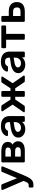

<svg xmlns="http://www.w3.org/2000/svg" viewBox="1726 -2296 760 4251"><g transform="rotate(-90 2105.5 -170.0)"><path d="M103 190Q93 190 86 183.5Q79 177 79 166V109Q79 98 86 91.5Q93 85 103 85H134Q154 85 167 77Q180 69 191 50.5Q202 32 215 0L423 -501Q427 -509 433 -514.5Q439 -520 451 -520H527Q535 -520 541.5 -514Q548 -508 548 -500Q548 -496 547.5 -493Q547 -490 544 -484L354 -30Q337 13 317.5 52.5Q298 92 274.5 123.5Q251 155 220 172.5Q189 190 147 190ZM232 -13 29 -484Q25 -494 25 -498Q26 -507 32 -513.5Q38 -520 47 -520H127Q139 -520 144.5 -514Q150 -508 153 -501L308 -119Z M660 0Q650 0 643 -7Q636 -14 636 -24V-496Q636 -506 643 -513Q650 -520 660 -520H882Q988 -520 1039 -481Q1090 -442 1090 -376Q1090 -334 1074 -311Q1058 -288 1030 -271Q1065 -255 1084.5 -222.5Q1104 -190 1104 -151Q1104 -79 1050.5 -39.5Q997 0 893 0ZM764 -90H884Q924 -90 948 -105Q972 -120 972 -152Q972 -185 950 -200Q928 -215 884 -215H764ZM764 -308H880Q920 -308 943 -324.5Q966 -341 966 -373Q966 -405 942.5 -417.5Q919 -430 880 -430H764Z M1370 10Q1318 10 1276 -10.5Q1234 -31 1209.5 -65.5Q1185 -100 1185 -143Q1185 -213 1242 -254.5Q1299 -296 1391 -310L1528 -330V-351Q1528 -393 1507 -416Q1486 -439 1435 -439Q1399 -439 1376.5 -424.5Q1354 -410 1343 -386Q1335 -373 1320 -373H1241Q1230 -373 1224.5 -379Q1219 -385 1219 -395Q1220 -411 1232.5 -434Q1245 -457 1270.5 -478.5Q1296 -500 1337 -515Q1378 -530 1436 -530Q1499 -530 1542.5 -514.5Q1586 -499 1612 -473Q1638 -447 1650 -412Q1662 -377 1662 -338V-24Q1662 -14 1655 -7Q1648 0 1638 0H1557Q1546 0 1539.5 -7Q1533 -14 1533 -24V-63Q1520 -45 1498 -28Q1476 -11 1444.5 -0.5Q1413 10 1370 10ZM1404 -85Q1439 -85 1467.5 -100Q1496 -115 1512.5 -146.5Q1529 -178 1529 -226V-247L1429 -231Q1370 -222 1341 -202Q1312 -182 1312 -153Q1312 -131 1325.5 -115.5Q1339 -100 1360 -92.5Q1381 -85 1404 -85Z M1766 0Q1757 0 1751 -5Q1745 -10 1745 -18Q1745 -24 1750 -31L1915 -270L1771 -489Q1769 -492 1768 -495.5Q1767 -499 1767 -502Q1767 -510 1772.5 -515Q1778 -520 1788 -520H1877Q1889 -520 1895 -515.5Q1901 -511 1905 -504L2027 -317H2088V-496Q2088 -506 2095 -513Q2102 -520 2112 -520H2193Q2204 -520 2210.5 -513Q2217 -506 2217 -496V-317H2276L2400 -504Q2403 -511 2409.5 -515.5Q2416 -520 2427 -520H2517Q2526 -520 2532 -515Q2538 -510 2538 -502Q2538 -499 2536.5 -495.5Q2535 -492 2533 -489L2389 -270L2555 -31Q2559 -25 2559 -18Q2559 -10 2553.5 -5Q2548 0 2538 0H2438Q2426 0 2419.5 -5Q2413 -10 2410 -15L2277 -212H2217V-24Q2217 -14 2210.5 -7Q2204 0 2193 0H2112Q2102 0 2095 -7Q2088 -14 2088 -24V-212H2028L1895 -15Q1892 -10 1885 -5Q1878 0 1867 0Z M2797 10Q2745 10 2703 -10.5Q2661 -31 2636.5 -65.5Q2612 -100 2612 -143Q2612 -213 2669 -254.5Q2726 -296 2818 -310L2955 -330V-351Q2955 -393 2934 -416Q2913 -439 2862 -439Q2826 -439 2803.5 -424.5Q2781 -410 2770 -386Q2762 -373 2747 -373H2668Q2657 -373 2651.5 -379Q2646 -385 2646 -395Q2647 -411 2659.5 -434Q2672 -457 2697.5 -478.5Q2723 -500 2764 -515Q2805 -530 2863 -530Q2926 -530 2969.5 -514.5Q3013 -499 3039 -473Q3065 -447 3077 -412Q3089 -377 3089 -338V-24Q3089 -14 3082 -7Q3075 0 3065 0H2984Q2973 0 2966.5 -7Q2960 -14 2960 -24V-63Q2947 -45 2925 -28Q2903 -11 2871.5 -0.5Q2840 10 2797 10ZM2831 -85Q2866 -85 2894.5 -100Q2923 -115 2939.5 -146.5Q2956 -178 2956 -226V-247L2856 -231Q2797 -222 2768 -202Q2739 -182 2739 -153Q2739 -131 2752.5 -115.5Q2766 -100 2787 -92.5Q2808 -85 2831 -85Z M3376 0Q3365 0 3358.5 -7Q3352 -14 3352 -24V-414H3189Q3178 -414 3171.5 -421Q3165 -428 3165 -439V-496Q3165 -506 3171.5 -513Q3178 -520 3189 -520H3643Q3654 -520 3661 -513Q3668 -506 3668 -496V-439Q3668 -428 3661 -421Q3654 -414 3643 -414H3481V-24Q3481 -14 3474 -7Q3467 0 3457 0Z M3771 0Q3761 0 3754 -7Q3747 -14 3747 -24V-496Q3747 -506 3754 -513Q3761 -520 3771 -520H3855Q3865 -520 3872 -513Q3879 -506 3879 -496V-355H3982Q4084 -355 4135 -307Q4186 -259 4186 -175Q4186 -88 4131 -44Q4076 0 3974 0ZM3877 -95H3971Q4020 -95 4043.5 -113Q4067 -131 4067 -175Q4067 -218 4044.5 -239Q4022 -260 3971 -260H3877Z"/></g></svg>

Font: Rubik Light Medium
Style: Regular
Weight: 500
Version: Version 2.104